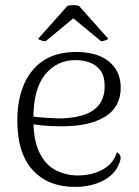

<svg xmlns="http://www.w3.org/2000/svg" viewBox="-20 -721 545 754"><path d="M274 13Q169 13 108.5 -53Q48 -119 48 -248Q48 -372 107.5 -444.5Q167 -517 280 -517Q332 -517 371 -501Q410 -485 432 -453.5Q454 -422 454 -376Q454 -301 393 -263Q332 -225 223 -225Q180 -225 145 -228.5Q110 -232 75 -239L76 -268Q103 -263 140 -260Q177 -257 210 -256Q250 -256 283.5 -263Q317 -270 341 -284.5Q365 -299 378 -323.5Q391 -348 391 -382Q391 -423 374 -445Q357 -467 331 -476Q305 -485 277 -485Q203 -485 157 -428Q111 -371 111 -255Q111 -170 135 -121.5Q159 -73 199 -52.5Q239 -32 286 -32Q339 -32 382 -54.5Q425 -77 439 -123Q448 -119 452.5 -109Q457 -99 447 -76Q428 -32 381 -9.5Q334 13 274 13ZM159 -559Q153 -559 142.5 -562Q132 -565 130 -569L245 -698Q251 -700 259.5 -700.5Q268 -701 276 -700.5Q284 -700 290 -698L405 -569Q402 -565 392 -562Q382 -559 377 -559L268 -649Z"/></svg>

Font: Arima Light
Style: Regular
Weight: 300
Designer: Joana Correia and Natanael Gama
Foundry: NDISCOVER
Version: Version 1.101;gftools[0.9.23]